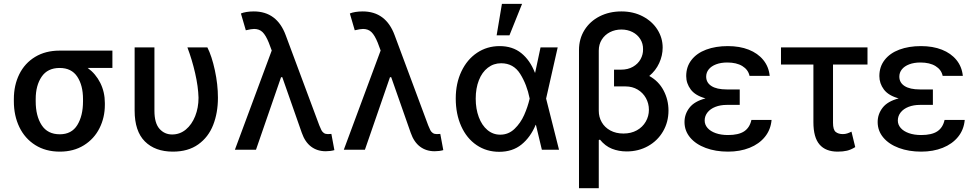

<svg xmlns="http://www.w3.org/2000/svg" viewBox="-20 -776 5055 995"><path d="M289.1 -513.7H562.5V-423.8H434.6Q476.1 -393.6 499.8 -346.2Q523.4 -298.8 523.4 -242.2V-232.4Q523.4 -167 495.6 -111.6Q467.8 -56.2 414.8 -23.2Q361.8 9.8 290 9.8Q216.8 9.8 162.8 -24.2Q108.9 -58.1 80.3 -117.4Q51.8 -176.8 51.8 -251V-262.7Q51.8 -334.5 80.1 -391.6Q108.4 -448.7 162.1 -481.2Q215.8 -513.7 289.1 -513.7ZM290 -80.1Q351.1 -80.1 380.6 -127.9Q410.2 -175.8 410.2 -251V-262.7Q410.2 -333.5 380.4 -378.7Q350.6 -423.8 289.1 -423.8Q226.6 -423.8 195.8 -378.4Q165 -333 165 -262.7V-251Q165 -175.3 195.8 -127.7Q226.6 -80.1 290 -80.1Z M780.3 -530.3V-202.1Q780.3 -138.2 806.4 -108.6Q832.5 -79.1 872.1 -79.1Q912.1 -79.1 943.1 -104.7Q974.1 -130.4 991.5 -174.1Q1008.8 -217.8 1008.8 -269.5Q1007.3 -327.1 991.2 -397.2Q975.1 -467.3 951.2 -530.3H1054.7Q1077.6 -485.4 1093.5 -411.9Q1109.4 -338.4 1109.4 -269.5Q1109.4 -191.4 1084.7 -128.4Q1060.1 -65.4 1007.6 -27.8Q955.1 9.8 876 9.8Q783.7 9.8 730.7 -43.2Q677.7 -96.2 677.7 -203.1V-530.3Z M1543.9 -87.9 1442.9 -376H1436.5L1306.6 0H1197.3L1388.2 -514.2L1373 -554.7Q1357.4 -593.3 1340.6 -609.6Q1323.7 -626 1296.9 -626Q1283.2 -626 1253.9 -619.1L1228.5 -706.1Q1239.3 -710.9 1257.1 -713.9Q1274.9 -716.8 1294.9 -716.8Q1415.5 -716.8 1460.9 -592.8L1634.8 -126Q1641.1 -109.9 1645.8 -101.1Q1650.4 -92.3 1658.4 -86.7Q1666.5 -81.1 1678.7 -81.1L1697.3 -82L1712.9 2Q1692.4 7.8 1668 7.8Q1624 7.8 1592.3 -16.1Q1560.5 -40 1543.9 -87.9Z M2108.4 -87.9 2007.3 -376H2001L1871.1 0H1761.7L1952.6 -514.2L1937.5 -554.7Q1921.9 -593.3 1905 -609.6Q1888.2 -626 1861.3 -626Q1847.7 -626 1818.4 -619.1L1793 -706.1Q1803.7 -710.9 1821.5 -713.9Q1839.4 -716.8 1859.4 -716.8Q1980 -716.8 2025.4 -592.8L2199.2 -126Q2205.6 -109.9 2210.2 -101.1Q2214.8 -92.3 2222.9 -86.7Q2231 -81.1 2243.2 -81.1L2261.7 -82L2277.3 2Q2256.8 7.8 2232.4 7.8Q2188.5 7.8 2156.7 -16.1Q2125 -40 2108.4 -87.9Z M2341.8 -265.6Q2341.8 -344.2 2371.3 -406.2Q2400.9 -468.3 2452.6 -502.7Q2504.4 -537.1 2569.3 -537.1Q2636.2 -537.1 2681.4 -500.7Q2726.6 -464.4 2752 -399.4H2753.4L2781.2 -530.3H2870.1L2810.1 -265.1L2877 0H2788.1L2757.3 -128.9H2755.9Q2729 -64.5 2682.4 -26.9Q2635.7 10.7 2567.4 10.7Q2501 10.7 2449.7 -24.2Q2398.4 -59.1 2370.1 -122.1Q2341.8 -185.1 2341.8 -265.6ZM2572.3 -78.1Q2615.2 -78.1 2646.5 -108.2Q2677.7 -138.2 2696.3 -179.9Q2714.8 -221.7 2724.6 -263.7L2725.1 -265.1L2724.6 -266.6Q2710.4 -337.9 2675.8 -393.1Q2641.1 -448.2 2577.1 -448.2Q2538.1 -448.2 2508.1 -425Q2478 -401.9 2461.7 -360.1Q2445.3 -318.4 2445.3 -264.6Q2445.3 -211.9 2461.2 -169.2Q2477.1 -126.5 2505.9 -102.3Q2534.7 -78.1 2572.3 -78.1ZM2581.1 -755.9H2685.5L2620.1 -592.8H2553.7Z M3414.1 -529.3Q3414.1 -488.3 3396.2 -449.2Q3378.4 -410.2 3344.7 -382.3Q3393.6 -355.5 3418.9 -307.1Q3444.3 -258.8 3444.3 -203.1Q3444.3 -143.6 3416 -95Q3387.7 -46.4 3338.1 -18.8Q3288.6 8.8 3227.5 8.8Q3186.5 8.8 3151.4 -5.1Q3116.2 -19 3088.9 -52.7L3083 -49.8V199.2H2980.5V-516.6Q2980.5 -574.7 3009 -620.4Q3037.6 -666 3087.6 -691.4Q3137.7 -716.8 3200.2 -716.8Q3262.2 -716.8 3311 -691.2Q3359.9 -665.5 3387 -622.6Q3414.1 -579.6 3414.1 -529.3ZM3210.9 -84Q3250.5 -84 3280.3 -100.6Q3310.1 -117.2 3326.4 -145.5Q3342.8 -173.8 3342.8 -207Q3342.8 -239.7 3327.4 -267.6Q3312 -295.4 3284.4 -311.8Q3256.8 -328.1 3222.7 -328.1H3162.1V-415H3198.2Q3234.4 -415 3260.5 -430.2Q3286.6 -445.3 3299.8 -469.5Q3313 -493.7 3312.5 -520.5Q3313 -549.8 3298.3 -573.2Q3283.7 -596.7 3257.8 -609.9Q3231.9 -623 3200.2 -623Q3168 -623 3141.1 -609.4Q3114.3 -595.7 3098.6 -570.8Q3083 -545.9 3083 -513.7V-202.1Q3083 -169.4 3098.4 -142.6Q3113.8 -115.7 3142.8 -99.9Q3171.9 -84 3210.9 -84Z M3636.2 -266.1Q3583 -280.8 3559.6 -312.3Q3536.1 -343.8 3536.1 -381.8Q3536.1 -430.2 3563.5 -465.3Q3590.8 -500.5 3639.6 -518.8Q3688.5 -537.1 3752 -537.1Q3813 -537.1 3860.1 -518.6Q3907.2 -500 3935.5 -465.3Q3963.9 -430.7 3968.8 -382.8H3864.3Q3857.4 -415 3827.1 -433.6Q3796.9 -452.1 3749 -452.1Q3715.8 -452.1 3690.9 -442.6Q3666 -433.1 3652.8 -416.5Q3639.6 -399.9 3639.6 -378.9Q3639.6 -347.7 3667 -330.1Q3694.3 -312.5 3746.1 -312.5H3813.5V-232.4H3746.1Q3713.4 -232.4 3687.3 -222.2Q3661.1 -211.9 3646.5 -193.4Q3631.8 -174.8 3631.8 -151.4Q3631.8 -129.9 3646.7 -112.8Q3661.6 -95.7 3689.2 -85.9Q3716.8 -76.2 3752.9 -76.2Q3807.1 -76.2 3836.2 -95.2Q3865.2 -114.3 3874 -154.3H3978.5Q3974.1 -104 3944.1 -66.9Q3914.1 -29.8 3864.5 -10Q3814.9 9.8 3752.9 9.8Q3688.5 9.8 3637.2 -9.3Q3585.9 -28.3 3556.6 -63.2Q3527.3 -98.1 3527.3 -143.6Q3527.3 -184.6 3553 -217.8Q3578.6 -251 3636.2 -266.1Z M4475.6 -441.4H4296.9V-139.6Q4296.9 -103.5 4310.8 -92.3Q4324.7 -81.1 4347.7 -81.1Q4359.9 -81.1 4370.4 -84.5Q4380.9 -87.9 4392.6 -93.8L4412.1 -13.7Q4390.1 0 4369.4 4.9Q4348.6 9.8 4321.3 9.8Q4258.8 9.8 4227.1 -27.1Q4195.3 -64 4195.3 -142.6V-441.4H4027.3V-530.3H4475.6Z M4637.2 -266.1Q4584 -280.8 4560.5 -312.3Q4537.1 -343.8 4537.1 -381.8Q4537.1 -430.2 4564.5 -465.3Q4591.8 -500.5 4640.6 -518.8Q4689.5 -537.1 4752.9 -537.1Q4814 -537.1 4861.1 -518.6Q4908.2 -500 4936.5 -465.3Q4964.8 -430.7 4969.7 -382.8H4865.2Q4858.4 -415 4828.1 -433.6Q4797.9 -452.1 4750 -452.1Q4716.8 -452.1 4691.9 -442.6Q4667 -433.1 4653.8 -416.5Q4640.6 -399.9 4640.6 -378.9Q4640.6 -347.7 4668 -330.1Q4695.3 -312.5 4747.1 -312.5H4814.5V-232.4H4747.1Q4714.4 -232.4 4688.2 -222.2Q4662.1 -211.9 4647.5 -193.4Q4632.8 -174.8 4632.8 -151.4Q4632.8 -129.9 4647.7 -112.8Q4662.6 -95.7 4690.2 -85.9Q4717.8 -76.2 4753.9 -76.2Q4808.1 -76.2 4837.2 -95.2Q4866.2 -114.3 4875 -154.3H4979.5Q4975.1 -104 4945.1 -66.9Q4915 -29.8 4865.5 -10Q4815.9 9.8 4753.9 9.8Q4689.5 9.8 4638.2 -9.3Q4586.9 -28.3 4557.6 -63.2Q4528.3 -98.1 4528.3 -143.6Q4528.3 -184.6 4554 -217.8Q4579.6 -251 4637.2 -266.1Z"/></svg>

Font: Pretendard GOV Medium
Style: Regular
Weight: 500
Designer: Base glyphs from Inter by Rasmus Andersson; Hangeul glyphs from Noto Sans CJK(Source Han Sans) by Jang Soo-young and Kan
Foundry: Kil Hyung-jin
Version: Version 1.309